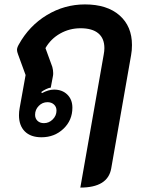

<svg xmlns="http://www.w3.org/2000/svg" viewBox="-20 -613 646 870"><path d="M450 -366Q453 -381 453 -395Q453 -439 425.5 -462Q398 -485 345 -485Q295 -485 252.5 -461Q210 -437 186 -395L217 -310Q221 -295 221 -282Q221 -273 220 -269L210 -216Q201 -215 188.5 -209Q176 -203 167 -196L170 -191Q200 -207 225 -207Q262 -207 285 -184.5Q308 -162 308 -125Q308 -68 267.5 -29.5Q227 9 168 9Q119 9 92.5 -17.5Q66 -44 66 -91Q66 -107 69 -123L96 -273L62 -366Q57 -379 57 -387Q57 -397 65 -411Q112 -496 192 -544.5Q272 -593 365 -593Q465 -593 521.5 -543.5Q578 -494 578 -409Q578 -384 574 -363L484 150Q469 237 344 237ZM236 -112Q236 -129 224.5 -139.5Q213 -150 195 -150Q172 -150 155.5 -133Q139 -116 139 -93Q139 -76 150 -65.5Q161 -55 179 -55Q202 -55 219 -72Q236 -89 236 -112Z"/></svg>

Font: K2D
Style: Bold Italic
Weight: 700
Italic angle: -10°
Designer: Katatrad Aksorn Co.,Ltd.
Foundry: Cadson Demak Co.,Ltd.
Version: Version 1.000; ttfautohint (v1.6)